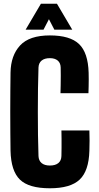

<svg xmlns="http://www.w3.org/2000/svg" viewBox="-20 -1000 530 1030"><path d="M247.5 10Q134.5 10 86.8 -36.5Q39 -83 36.5 -191Q36 -232.5 35.5 -287Q35 -341.5 35 -400.2Q35 -459 35.5 -513.8Q36 -568.5 36.5 -611Q38 -702.5 87.8 -756.2Q137.5 -810 247.5 -810Q355.5 -810 404 -763.8Q452.5 -717.5 455.5 -610Q456 -593.5 456 -574.2Q456 -555 455.5 -535.8Q455 -516.5 454.5 -500H304.5Q305 -518.5 305.5 -543.8Q306 -569 306 -594.2Q306 -619.5 305.5 -638Q305 -662 289.8 -675Q274.5 -688 247.5 -688Q219 -688 203.2 -675Q187.5 -662 186.5 -638Q184.5 -585.5 183.8 -524.5Q183 -463.5 183 -400Q183 -336.5 183.8 -275.8Q184.5 -215 186.5 -163Q187.5 -138.5 203.2 -125.2Q219 -112 247.5 -112Q277 -112 293 -125.2Q309 -138.5 309.5 -163Q310 -181 310.2 -206.2Q310.5 -231.5 310.2 -256.8Q310 -282 309.5 -300H459.5Q460.5 -276 460.5 -245.5Q460.5 -215 459.5 -191Q456.5 -83 407.2 -36.5Q358 10 247.5 10ZM117.5 -841 199.5 -980H285.5L367.5 -841H271.5L242.5 -897L213.5 -841Z"/></svg>

Font: Big Shoulders Display Thin Black
Style: Regular
Weight: 900
Version: Version 2.002